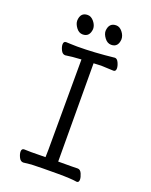

<svg xmlns="http://www.w3.org/2000/svg" viewBox="-160 -953 820 1044"><g transform="rotate(20 250.0 -431.0)"><path d="M337 -759Q315 -759 299 -780Q283 -801 283 -820Q286 -868 328 -868Q348 -868 364 -848Q380 -828 380 -806Q377 -759 337 -759ZM172 -759Q150 -759 134.5 -780Q119 -801 119 -820Q121 -868 163 -868Q183 -868 199.5 -848Q216 -828 216 -806Q212 -759 172 -759ZM107 6Q91 6 82 -12.5Q73 -31 73 -45Q73 -63 88 -63L128 -62L211 -63L212 -107L213 -629Q158 -626 122 -620Q106 -620 97 -638.5Q88 -657 88 -671Q88 -689 103 -689Q110 -689 128.5 -688Q147 -687 167 -687Q264 -687 381 -700Q394 -700 402.5 -681.5Q411 -663 411 -649Q411 -631 397 -631Q340 -634 325 -634L282 -632Q283 -152 284 -64Q384 -64 397 -65Q412 -65 420.5 -45.5Q429 -26 429 -12Q429 5 416 5Q381 -1 304 -1Q209 -1 153 1Z"/></g></svg>

Font: Moon Stars Kai HW
Style: Regular
Weight: 400
Designer: GuiWonder
Version: Version 1.101